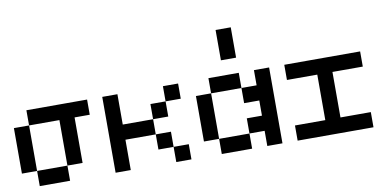

<svg xmlns="http://www.w3.org/2000/svg" viewBox="-80 -1137 2827 1385"><g transform="rotate(-10 1333.5 -444.5)"><path d="M111.1 -111.1H0V-444.4H111.1ZM333.3 0H111.1V-111.1H333.3ZM333.3 -444.4H111.1V-555.6H555.6V-444.4H444.4V-111.1H333.3Z M777.8 -222.2V0H666.7V-555.6H777.8V-333.3H1000V-222.2ZM1222.2 0H1111.1V-111.1H1222.2ZM1111.1 -111.1H1000V-222.2H1111.1ZM1222.2 -444.4H1111.1V-555.6H1222.2ZM1111.1 -333.3H1000V-444.4H1111.1Z M1444.4 -111.1H1333.3V-444.4H1444.4ZM1777.8 -333.3H1666.7V-444.4H1777.8V-555.6H1888.9V0H1777.8V-111.1H1666.7V-222.2H1777.8ZM1666.7 0H1444.4V-111.1H1666.7ZM1666.7 -444.4H1444.4V-555.6H1666.7ZM1666.7 -666.7H1555.6V-888.9H1666.7Z M2222.2 -444.4H2000V-555.6H2555.6V-444.4H2333.3V-111.1H2555.6V0H2000V-111.1H2222.2Z"/></g></svg>

Font: Pixeloid Mono
Style: Regular
Weight: 400
Monospace: yes
Designer: GGBotNet
Foundry: GGBotNet
Version: 0.5